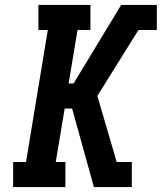

<svg xmlns="http://www.w3.org/2000/svg" viewBox="-20 -755 653 775"><path d="M33 0V-101H85L173 -634H135V-735H345V-634H293L257 -418H277L469 -735H578L570 -683L578 -735H613V-634H539L373 -368L451 -101H512V0H457L465 -53L457 0H359L271 -317H241L205 -101H244V0Z"/></svg>

Font: Iosevka Slab Extended Oblique
Style: Bold
Weight: 700
Width: 7
Italic angle: -9°
Monospace: yes
Designer: Belleve Invis
Foundry: Belleve Invis
Version: Version 11.1.1; ttfautohint (v1.8.3)